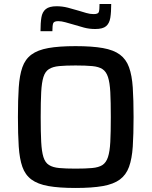

<svg xmlns="http://www.w3.org/2000/svg" viewBox="-20 -925 752 953"><path d="M355 8Q273 8 220 -1.5Q167 -11 136 -34Q105 -57 91 -97Q77 -137 73 -197.5Q69 -258 69 -344Q69 -430 73 -490.5Q77 -551 91 -591Q105 -631 136 -654Q167 -677 220 -686.5Q273 -696 355 -696Q437 -696 490.5 -686.5Q544 -677 575 -654Q606 -631 620.5 -591Q635 -551 639 -490.5Q643 -430 643 -344Q643 -258 639 -197.5Q635 -137 620.5 -97Q606 -57 575 -34Q544 -11 490.5 -1.5Q437 8 355 8ZM355 -88Q405 -88 437.5 -91Q470 -94 488.5 -106Q507 -118 516 -145.5Q525 -173 527.5 -220.5Q530 -268 530 -344Q530 -420 527.5 -467.5Q525 -515 516 -542.5Q507 -570 488.5 -582Q470 -594 437.5 -597Q405 -600 355 -600Q306 -600 274 -597Q242 -594 223 -582Q204 -570 195.5 -542.5Q187 -515 184.5 -467.5Q182 -420 182 -344Q182 -268 184.5 -220.5Q187 -173 195.5 -145.5Q204 -118 223 -106Q242 -94 274 -91Q306 -88 355 -88ZM181 -770Q181 -811 185.5 -838.5Q190 -866 207.5 -880Q225 -894 261 -894Q289 -894 316.5 -887Q344 -880 370 -872Q390 -866 408.5 -860.5Q427 -855 445 -855Q467 -855 470.5 -865.5Q474 -876 474 -905H532Q532 -864 527.5 -836.5Q523 -809 506.5 -795Q490 -781 453 -781Q423 -781 397 -788Q371 -795 345 -803Q324 -809 304.5 -814.5Q285 -820 269 -820Q248 -820 244 -809.5Q240 -799 240 -770Z"/></svg>

Font: Saira Thin Medium
Style: Regular
Weight: 500
Version: Version 1.101